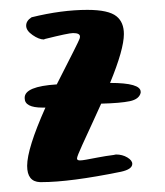

<svg xmlns="http://www.w3.org/2000/svg" viewBox="-20 -439 335 389"><path d="M210 -125Q211 -125 212.5 -125.5Q214 -126 215 -126Q228 -126 238 -120Q248 -114 248 -107Q248 -96 225 -91Q122 -70 64 -70H61Q35 -71 35 -103Q35 -138 72 -221H66Q30 -221 30 -240V-241Q30 -264 95 -268Q140 -356 141 -360Q142 -362 142 -365Q142 -372 128 -372Q119 -372 71 -360Q70 -360 70 -359.5Q70 -359 69 -359Q59 -359 46 -368Q33 -377 33 -387Q33 -397 44 -404Q105 -419 157 -419Q200 -419 216 -406Q231 -394 231 -370Q231 -339 203 -271Q265 -271 265 -253V-251Q262 -238 243 -234Q224 -230 185 -229Q180 -218 167 -189.5Q154 -161 147 -146Q136 -122 136 -118Q136 -114 142 -114Q146 -114 154.5 -115.5Q163 -117 178.5 -120Q194 -123 210 -125Z"/></svg>

Font: KleponIjo
Style: Ijo
Weight: 400
Designer: Aprian Dwi Nur Sembada & Aurellia CItra
Version: Version 001.000